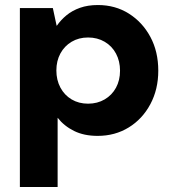

<svg xmlns="http://www.w3.org/2000/svg" viewBox="-20 -528 692 763"><path d="M59 215V-496H190L205 -426H206Q222 -449 244.5 -467.5Q267 -486 298 -497Q329 -508 369 -508Q438 -508 492 -474Q546 -440 577.5 -381.5Q609 -323 609 -247Q609 -173 577.5 -114Q546 -55 491.5 -21.5Q437 12 368 12Q314 12 274.5 -7.5Q235 -27 209 -60V215ZM330 -116Q367 -116 396 -133Q425 -150 441 -179.5Q457 -209 457 -247Q457 -285 441 -315Q425 -345 396 -362Q367 -379 330 -379Q293 -379 264.5 -362Q236 -345 220 -315.5Q204 -286 204 -248Q204 -210 220 -180Q236 -150 264.5 -133Q293 -116 330 -116Z"/></svg>

Font: DM Sans 28pt Black
Style: Regular
Weight: 900
Version: Version 4.004;gftools[0.9.30]